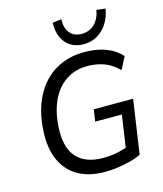

<svg xmlns="http://www.w3.org/2000/svg" viewBox="-137 -1058 994 1168"><g transform="rotate(-15 360.0 -474.0)"><path d="M378 9Q280 9 211 -30Q142 -69 108 -144.5Q74 -220 80 -326Q84 -418 111 -492Q138 -566 185.5 -619Q233 -672 298.5 -700Q364 -728 444 -728Q494 -728 538 -718Q582 -708 617 -688Q652 -668 675 -641L635 -563Q595 -604 547 -622.5Q499 -641 439 -641Q361 -641 303.5 -602Q246 -563 213 -492Q180 -421 175 -324Q168 -199 223.5 -137.5Q279 -76 390 -76Q439 -76 480.5 -85Q522 -94 559 -108L531 -59L567 -302H399L410 -377H658L608 -38Q579 -23 540.5 -13Q502 -3 460.5 3Q419 9 378 9ZM454 -775Q407 -775 372.5 -796.5Q338 -818 320.5 -857.5Q303 -897 305 -950L361 -957Q359 -902 384.5 -870.5Q410 -839 459 -839Q508 -839 540.5 -871Q573 -903 582 -957L638 -950Q623 -868 573 -821.5Q523 -775 454 -775Z"/></g></svg>

Font: Nunitoga
Style: Medium Italic
Weight: 500
Italic angle: -9°
Designer: Vernon Adams
Foundry: Vernon Adams
Version: Version 1.0